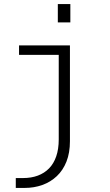

<svg xmlns="http://www.w3.org/2000/svg" viewBox="-20 -723 540 943"><path d="M57.5 200V151.5H93.5Q133.5 151.5 165.8 139.5Q198 127.5 221 104Q244 80.5 256.2 44.8Q268.5 9 268.5 -38.5V-453.5H73.5V-500H323.5V-29.5Q323.5 27.5 306.5 70.5Q289.5 113.5 259 142.2Q228.5 171 188 185.5Q147.5 200 101 200ZM264 -703H325.5V-613H264Z"/></svg>

Font: Trispace Thin ExtraLight
Style: Regular
Weight: 250
Version: Version 1.210